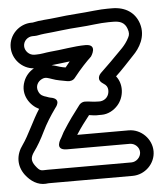

<svg xmlns="http://www.w3.org/2000/svg" viewBox="-49 -605 597 710"><g transform="rotate(-5 249.5 -250.5)"><path d="M152 -373C171 -375 198 -378 220 -381C215 -375 210 -369 203 -360C188 -362 177 -366 164 -370ZM500 -23C500 -69 461 -108 415 -108H224C244 -139 254 -151 274 -177C286 -175 297 -173 313 -174H321C344 -174 366 -186 381 -203C407 -232 411 -280 386 -311C408 -331 434 -360 455 -382C479 -406 507 -448 491 -498C478 -538 444 -563 393 -563H376C362 -563 346 -562 326 -560C284 -555 231 -553 188 -547C150 -542 126 -543 96 -536H92C46 -536 7 -498 7 -452C7 -407 43 -370 86 -367C68 -357 54 -341 47 -322C28 -273 60 -231 92 -216C67 -178 43 -121 20 -89C-6 -54 -8 -13 18 22C37 47 63 64 93 62C97 62 97 61 104 61H415C461 61 500 23 500 -23ZM57 -452C57 -471 73 -486 92 -486H99C110 -486 116 -489 135 -491C171 -494 226 -502 266 -504C304 -506 342 -513 376 -513H393C418 -513 436 -506 444 -482C449 -468 448 -459 443 -450C428 -420 408 -405 386 -382C368 -363 347 -344 331 -328C327 -324 311 -305 336 -289C349 -281 352 -274 353 -264C354 -241 339 -226 320 -224H312C290 -224 280 -228 262 -228C254 -228 246 -223 242 -218C214 -181 203 -167 175 -123C171 -116 166 -106 165 -104C162 -99 133 -58 182 -58H415C433 -58 450 -43 450 -24C450 -5 433 11 415 11H104C80 11 77 16 59 -8C46 -26 45 -39 60 -60C74 -79 88 -103 102 -132C115 -159 132 -186 152 -214C152 -214 182 -247 136 -254C134 -254 127 -257 124 -258C110 -262 101 -266 95 -279C85 -300 97 -318 112 -325C126 -332 136 -326 149 -322C167 -315 186 -313 205 -309C215 -307 227 -310 233 -318C259 -351 282 -375 300 -392C300 -392 331 -436 283 -436C242 -436 193 -426 152 -423C131 -421 119 -417 99 -417H92C73 -417 57 -434 57 -452Z"/></g></svg>

Font: AppleStorm
Style: XbdOut
Weight: 800
Foundry: Cannot Into Space Fonts
Version: Version 1.01